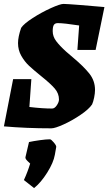

<svg xmlns="http://www.w3.org/2000/svg" viewBox="-30 -646 553 980"><path d="M365 -391 374 -516Q296 -528 265 -528Q251 -528 245 -519Q239 -510 239 -487Q239 -460 256.5 -436.5Q274 -413 307 -383L342 -353Q397 -307 426 -270.5Q455 -234 455 -187Q455 -170 450.5 -148Q446 -126 440 -113Q424 -89 381.5 -60Q339 -31 295 -11Q251 9 232 9Q104 9 -10 -1L37 -242H130L120 -100Q186 -92 236 -92Q249 -92 260 -108.5Q271 -125 271 -138Q271 -169 249.5 -194Q228 -219 183 -255Q141 -289 118.5 -310Q96 -331 79 -360.5Q62 -390 62 -426Q62 -458 78 -504Q92 -525 137 -554Q182 -583 229.5 -604.5Q277 -626 294 -626Q309 -626 379 -620.5Q449 -615 503 -610L458 -391ZM92 273Q111 232 124 189Q123 188 110.5 176Q98 164 100 156L118 79Q141 74 173.5 69.5Q206 65 225 65Q231 65 244.5 81Q258 97 257 104L250 144Q243 184 211 235Q179 286 144 314Z"/></svg>

Font: Grenze Black
Style: Italic
Weight: 900
Italic angle: -10°
Designer: Renata Polastri
Foundry: Omnibus-Type
Version: Version 1.002; ttfautohint (v1.8)